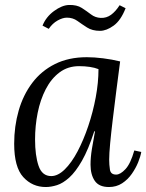

<svg xmlns="http://www.w3.org/2000/svg" viewBox="-20 -741 588 772"><path d="M329 -511Q359 -511 395 -506.5Q431 -502 463 -494Q455 -434 447.5 -374.5Q440 -315 433.5 -261.5Q427 -208 423 -165.5Q419 -123 419 -99Q419 -79 422 -59Q425 -39 447 -39Q464 -39 484.5 -61Q505 -83 520 -136L548 -130Q545 -112 535.5 -88.5Q526 -65 510 -42Q494 -19 471 -4Q448 11 418 11Q378 11 361 -14Q344 -39 344 -79Q344 -108 349.5 -142Q355 -176 362 -213H359Q335 -139 309.5 -94.5Q284 -50 258.5 -27Q233 -4 209 3.5Q185 11 164 11Q110 11 73.5 -29Q37 -69 37 -163Q37 -233 55 -296Q73 -359 109.5 -407.5Q146 -456 201 -483.5Q256 -511 329 -511ZM298 -475Q253 -475 219.5 -450Q186 -425 164 -382.5Q142 -340 131.5 -287.5Q121 -235 121 -180Q121 -116 135 -74.5Q149 -33 186 -33Q213 -33 240.5 -60Q268 -87 292 -132.5Q316 -178 335 -234.5Q354 -291 365 -350Q376 -409 376 -463Q361 -469 341 -472Q321 -475 298 -475ZM176 -625 151 -638Q165 -673 197 -696.5Q229 -720 257 -721Q289 -722 309 -709Q329 -696 346 -683Q363 -670 385 -669Q408 -668 426.5 -681.5Q445 -695 461 -720L485 -708Q466 -659 437 -638Q408 -617 382 -617Q351 -617 330 -630.5Q309 -644 291 -657Q273 -670 249 -670Q232 -670 211.5 -658.5Q191 -647 176 -625Z"/></svg>

Font: Lora
Style: Italic
Weight: 400
Italic angle: -3°
Designer: Olga Karpushina, Alexei Vanyashin (Cyrillic)
Foundry: Cyreal
Version: Version 3.008